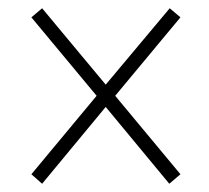

<svg xmlns="http://www.w3.org/2000/svg" viewBox="-20 -593 505 465"><path d="M82 -148 236 -334 390 -148 417 -171 259 -361 417 -551 391 -573 236 -388 82 -573 56 -551 214 -361 56 -171Z"/></svg>

Font: Noto Serif Thai Condensed ExtraLight
Style: Regular
Weight: 200
Width: 3
Designer: Monotype Design Team
Foundry: Monotype Imaging Inc.
Version: Version 2.002